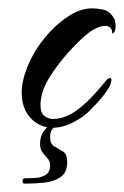

<svg xmlns="http://www.w3.org/2000/svg" viewBox="-20 -291 297 460"><path d="M107 15Q75 15 53.5 -8Q32 -31 32 -69Q32 -98 47 -134Q61 -168 86 -199Q111 -230 141.5 -250.5Q172 -271 201 -271Q212 -271 227 -268Q242 -265 252 -249Q254 -247 255.5 -241Q257 -235 257 -228Q257 -214 249 -210Q249 -221 244 -225Q239 -229 232 -229Q223 -229 213 -224.5Q203 -220 196 -215Q178 -202 153 -175.5Q128 -149 107.5 -119.5Q87 -90 81 -67Q77 -52 77 -39Q77 -21 86 -13.5Q95 -6 108 -6Q122 -6 136 -11.5Q150 -17 160 -24Q182 -40 197 -55.5Q212 -71 231 -94Q238 -104 244 -104Q249 -104 245.5 -91.5Q242 -79 223 -56Q210 -41 196 -27Q182 -13 168 -5Q136 15 107 15ZM39 149Q34 149 34 143Q34 136 41 136Q49 136 63 135.5Q77 135 88.5 128.5Q100 122 100 105Q100 95 94 88.5Q88 82 82 74.5Q76 67 76 53Q76 35 85 23Q94 11 105.5 5Q117 -1 124 -1Q126 -1 129 -0.5Q132 0 131 4Q127 6 113.5 12Q100 18 100 38Q100 54 110.5 60Q121 66 131 72Q141 78 141 97Q141 122 125.5 133Q110 144 86.5 146.5Q63 149 39 149Z"/></svg>

Font: The Nautigal
Style: Bold
Weight: 700
Designer: Robert E. Leuschke
Foundry: Robert E. Leuschke
Version: Version 1.100; ttfautohint (v1.8.3)